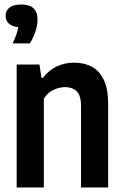

<svg xmlns="http://www.w3.org/2000/svg" viewBox="-20 -832 551 852"><path d="M54 0V-545.5H155L164 -486.5H170Q223 -554 309.5 -554Q352 -554 386.2 -536.5Q420.5 -519 440.2 -478.5Q460 -438 460 -369.5V0H339.5V-361Q339.5 -409.5 319.8 -427.5Q300 -445.5 268.5 -445.5Q245 -445.5 218.5 -433.8Q192 -422 174.5 -394V0ZM36 -639.5Q56.5 -681.5 61 -711.5Q32.5 -714.5 18.8 -727.8Q5 -741 5 -762Q5 -785 22.2 -798.5Q39.5 -812 75 -812Q146.5 -812 146.5 -745Q146.5 -720.5 137 -691.5Q127.5 -662.5 112.5 -639.5Z"/></svg>

Font: Encode Sans Condensed Condensed SemiBold
Style: Regular
Weight: 600
Width: 3
Designer: Multiple Designers
Foundry: Impallari Type
Version: Version 3.000; ttfautohint (v1.8.3) -l 8 -r 50 -G 200 -x 14 